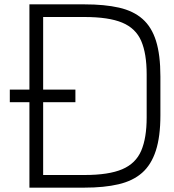

<svg xmlns="http://www.w3.org/2000/svg" viewBox="-20 -861 799 881"><path d="M115 0V-841H368Q460 -841 526 -826Q592 -811 634 -774Q676 -737 696 -673Q716 -609 716 -510V-332Q716 -234 695 -169.5Q674 -105 632 -68Q590 -31 524 -15.5Q458 0 368 0ZM25 -392V-450H326V-392ZM178 -58H368Q479 -58 541 -84.5Q603 -111 628 -169.5Q653 -228 653 -322V-520Q653 -615 628 -673Q603 -731 541 -757Q479 -783 367 -783H178Z"/></svg>

Font: Matangi
Style: Regular
Weight: 400
Designer: Prashant Pant
Foundry: The Graphic Ant
Version: Version 3.002